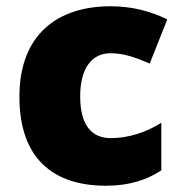

<svg xmlns="http://www.w3.org/2000/svg" viewBox="-20 -583 579 613"><path d="M318 10C394 10 449 -9 495 -39V-191C446 -160 389 -142 334 -142C276 -142 236 -179 236 -275C236 -368 275 -413 333 -413C375 -413 412 -400 458 -380L514 -521C462 -547 401 -563 333 -563C166 -563 42 -475 42 -274C42 -77 150 10 318 10Z"/></svg>

Font: Noto Sans Tamil Black
Style: Regular
Weight: 900
Designer: Jelle Bosma - Monotype Design Team
Foundry: Monotype Imaging Inc.
Version: Version 2.004